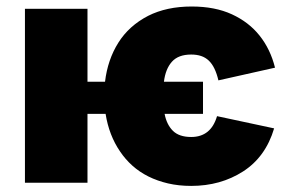

<svg xmlns="http://www.w3.org/2000/svg" viewBox="-20 -573 892 602"><path d="M579.5 9.9Q540.5 9.9 506.9 2.1Q473.4 -5.7 445.3 -19.7Q417.3 -33.7 395.1 -53.6Q372.9 -73.5 356.5 -98Q321.7 -148.8 311.1 -215.9H254.3V0H58.2V-545.5H254.3V-316.8H309.3Q317.5 -385.7 350.9 -438.9Q384.2 -492.2 444.6 -523.4Q502.5 -552.6 581 -552.6Q654.1 -552.6 707.2 -528.1Q760.3 -503.6 793.7 -461.6Q827.8 -419 842.3 -360.8L664.8 -321Q659.8 -342.3 652.3 -357.8Q644.9 -373.2 634.6 -383Q624.3 -392.8 610.6 -397.4Q596.9 -402 579.5 -402Q539.1 -402 519 -379.4Q498.9 -356.9 494 -316.8H616.5V-215.9H496.1Q502.5 -182.5 522 -163Q541.5 -143.5 579.5 -143.5Q641.3 -143.5 660.5 -208.8L839.5 -170.5Q812.9 -81 742.2 -35.5Q671.5 9.9 579.5 9.9Z"/></svg>

Font: Linik Sans Black
Style: Regular
Weight: 900
Designer: Fonts by Rasmus Andersson / Changes by Cristiano Sobral with parts from Marc Monis
Foundry: rsms
Version: Version 3.020; ttfautohint (v1.6)